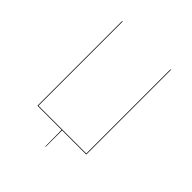

<svg xmlns="http://www.w3.org/2000/svg" viewBox="-220 -819 1090 1090"><g transform="rotate(45 325.0 -274.0)"><path d="M521 0H327V132H324L323 0H129V-680H133V-4H517V-680H521Z"/></g></svg>

Font: FiraGO Four
Style: Regular
Weight: 100
Designer: bBox Type
Foundry: bBox Type GmbH
Version: Version 1.001